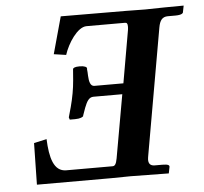

<svg xmlns="http://www.w3.org/2000/svg" viewBox="-49 -698 795 750"><g transform="rotate(-5 349.0 -323.0)"><path d="M216 -647 176 -502 224 -495C238 -539 277 -600 313 -600H464C471 -600 474 -596 474 -585C474 -582 474 -577 473 -571L437 -365H323C308 -365 303 -383 302 -406C302 -416 301 -425 300 -435H301C301 -441 291 -446 273 -446H272C254 -446 247 -442 246 -438C244 -413 242 -376 236 -344C230 -309 218 -268 213 -251L216 -242H237C258 -242 268 -248 270 -252H269L280 -283C290 -309 299 -323 316 -323H429L385 -75C380.9 -52 375 -46 367 -46H185C136 -46 122 -101 119 -174L69 -163L66 0H357C382 0 408 -1 434 -1L583 1L588 -24C589 -30 585 -35 561 -35H531C514 -35 507 -44 507 -59C507 -63 508 -69 509 -75L596 -570C601 -598 611 -611 633 -611H662C688 -611 693 -618 693 -622L698 -647C656 -647 590 -646 547 -645L471 -646Z"/></g></svg>

Font: Linux Libertine O
Style: Bold Italic
Weight: 700
Italic angle: -11.5°
Designer: Philipp H. Poll
Foundry: Philipp H. Poll
Version: Version 4.1.0